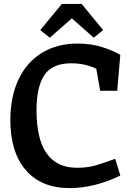

<svg xmlns="http://www.w3.org/2000/svg" viewBox="-20 -953 665 983"><path d="M33 -338Q33 -457 74.5 -545.5Q116 -634 194 -682Q272 -730 377 -730Q445 -730 501 -712.5Q557 -695 596 -672L580 -488H493L473 -601Q415 -629 345 -629Q248 -629 207.5 -569Q167 -509 167 -388Q167 -94 375 -94Q429 -94 472.5 -107Q516 -120 570 -140L596 -54Q462 10 337 10Q191 10 112 -82Q33 -174 33 -338ZM460 -760 348 -859 235 -760 186 -799 297 -933H398L508 -799Z"/></svg>

Font: Enriqueta SemiBold
Style: Regular
Weight: 600
Designer: Viviana Monsalve, Gustavo Ibarra
Foundry: 72Puntos
Version: Version 2.000